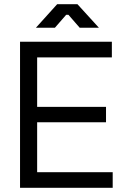

<svg xmlns="http://www.w3.org/2000/svg" viewBox="-20 -900 603 920"><path d="M362 -767H454L351 -880H254L152 -767H243L297 -829H308ZM76 -700V0H520V-75H158V-314H488V-388H158V-625H516V-700Z"/></svg>

Font: Space Text
Style: Regular
Weight: 400
Designer: Florian Karsten (Space Text), Colophon Foundry (Space Mono)
Foundry: Florian Karsten
Version: Version 1.003;PS 001.003;hotconv 1.0.88;makeotf.lib2.5.64775